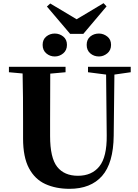

<svg xmlns="http://www.w3.org/2000/svg" viewBox="-20 -1167 869 1207"><path d="M324.2 -812Q293.9 -812 271 -831.5Q248 -851.1 248 -884.8Q248 -918.9 271 -937.5Q293.9 -956.1 324.2 -956.1Q354 -956.1 377.4 -937.5Q400.9 -918.9 400.9 -884.8Q400.9 -851.1 377.4 -831.5Q354 -812 324.2 -812ZM602.1 -812Q570.3 -812 547.6 -831.5Q524.9 -851.1 524.9 -884.8Q524.9 -918.9 547.6 -937.5Q570.3 -956.1 602.1 -956.1Q630.4 -956.1 654.3 -937.5Q678.2 -918.9 678.2 -884.8Q678.2 -851.1 654.3 -831.5Q630.4 -812 602.1 -812ZM295.9 -1145 461.9 -1045.9 630.9 -1147 649.9 -1127 503.9 -954.1H420.9L274.9 -1126ZM533.2 -712.9V-747.1H801.8V-712.9L699.2 -698.2L694.8 -314Q692.9 -141.6 621.6 -60.8Q550.3 20 417 20Q331.1 20 265.1 -10Q199.2 -40 162.1 -109.6Q125 -179.2 125 -296.9V-405.8Q125 -479.5 124.5 -554.7Q124 -629.9 122.1 -705.1L36.1 -712.9V-747.1H392.1V-712.9L295.9 -704.1L294.9 -405.8V-312Q294.9 -174.8 339.4 -118.4Q383.8 -62 470.2 -62Q557.1 -62 604.7 -121.1Q652.3 -180.2 650.9 -315.9L647 -698.2Z"/></svg>

Font: Source Han Serif TW Heavy
Style: Regular
Weight: 900
Designer: Ryoko NISHIZUKA Ë•øÂ°öÊ∂ºÂ≠ê (kana & ideographs); Frank Grie√ühammer (Latin, Greek & Cyrillic); Wenlong ZHANG Âº†ÊñáÈæô 
Foundry: Adobe
Version: Version 2.003;hotconv 1.1.1;makeotfexe 2.6.0